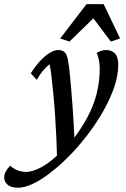

<svg xmlns="http://www.w3.org/2000/svg" viewBox="-146 -668 600 911"><path d="M-60.5 222.7Q-93.8 222.7 -109.9 208.5Q-126 194.3 -126 174.8Q-126 159.2 -118.7 145.5Q-111.3 131.8 -97.7 118.2Q-83 131.8 -64 139.6Q-44.9 147.5 -22.5 147.5Q10.7 147.5 54.7 123Q98.6 98.6 151.4 43.9L189.5 7.8Q238.3 -54.7 268.6 -111.3Q298.8 -168 313 -225.1Q327.1 -282.2 327.1 -343.8Q327.1 -366.2 322.8 -385.3Q318.4 -404.3 312.5 -417Q322.3 -422.9 334 -426.8Q345.7 -430.7 357.4 -430.7Q382.8 -430.7 398.9 -414.6Q415 -398.4 415 -360.4Q415 -312.5 397.5 -259.3Q379.9 -206.1 349.6 -150.9Q319.3 -95.7 280.3 -43Q241.2 9.8 199.2 54.7Q160.2 95.7 123.5 127Q86.9 158.2 53.7 179.7Q20.5 201.2 -8.3 211.9Q-37.1 222.7 -60.5 222.7ZM125 89.8Q124 44.9 121.6 -7.8Q119.1 -60.5 115.7 -115.2Q112.3 -169.9 107.4 -219.2Q102.5 -268.6 98.1 -306.2Q93.8 -343.8 88.9 -363.3Q55.7 -336.9 28.3 -289.1L0 -320.3Q23.4 -356.4 46.4 -380.9Q69.3 -405.3 91.3 -418Q113.3 -430.7 129.9 -430.7Q151.4 -430.7 162.1 -418.9Q172.9 -407.2 177.7 -376Q180.7 -361.3 184.1 -328.1Q187.5 -294.9 191.4 -250.5Q195.3 -206.1 198.7 -157.2Q202.1 -108.4 204.6 -63Q207 -17.6 208 17.6ZM423.8 -485.4 379.9 -470.7 271.5 -615.2H332L183.6 -470.7L139.6 -485.4L264.6 -648.4H345.7Z"/></svg>

Font: Crimson Pro Medium
Style: Italic
Weight: 500
Italic angle: -12°
Designer: Jacques Le Bailly
Foundry: Baron von Fonthausen
Version: Version 1.003